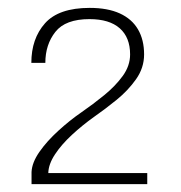

<svg xmlns="http://www.w3.org/2000/svg" viewBox="-20 -762 460 487"><path d="M60 -295V-325.5Q61 -349.5 80 -376.8Q99 -404 127.8 -430.2Q156.5 -456.5 187 -477.5Q216 -497.5 244.2 -520.5Q272.5 -543.5 291.2 -569.2Q310 -595 310 -624Q310 -667 283.8 -690.2Q257.5 -713.5 207 -713.5Q146 -713.5 120.5 -681.2Q95 -649 95 -602.5H59.5Q59.5 -664 94.2 -703Q129 -742 207.5 -742Q253 -742 283.8 -728Q314.5 -714 330 -687.5Q345.5 -661 345.5 -624Q345.5 -590 325.2 -561.2Q305 -532.5 275.8 -508.8Q246.5 -485 218.5 -465.5Q189 -444.5 162.5 -420Q136 -395.5 119.5 -370.5Q103 -345.5 102.5 -323H353.5V-295Z"/></svg>

Font: Epilogue ExtraLight
Style: Regular
Weight: 250
Designer: Tyler Finck
Foundry: Etcetera Type Co
Version: Version 2.112